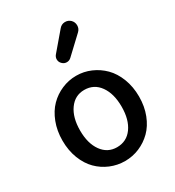

<svg xmlns="http://www.w3.org/2000/svg" viewBox="-207 -991 1027 1126"><g transform="rotate(-30 306.5 -428.5)"><path d="M47.9 -274.4Q47.9 -340.8 69.3 -396.5Q90.8 -452.1 126.5 -488.3Q162.1 -524.4 209 -544.4Q255.9 -564.5 307.1 -564.5Q358.4 -564.5 404.8 -544.4Q451.2 -524.4 487.3 -488.3Q523.4 -452.1 544.9 -396.5Q566.4 -340.8 566.4 -274.4Q566.4 -208 544.9 -152.8Q523.4 -97.7 487.3 -62Q451.2 -26.4 404.8 -6.8Q358.4 12.7 307.1 12.7Q255.9 12.7 209 -6.8Q162.1 -26.4 126.5 -62Q90.8 -97.7 69.3 -152.8Q47.9 -208 47.9 -274.4ZM306.6 -81.1Q372.1 -81.1 410.2 -133.8Q448.2 -186.5 448.2 -274.4Q448.2 -362.3 410.2 -415.5Q372.1 -468.8 306.6 -468.8Q243.2 -468.8 205.1 -415.5Q167 -362.3 167 -274.4Q167 -186.5 205.1 -133.8Q243.2 -81.1 306.6 -81.1ZM330.1 -671.9Q317.4 -660.2 300.8 -660.2Q283.2 -660.2 270.5 -672.9Q256.8 -685.5 256.8 -704.1Q256.8 -719.7 267.6 -732.4L369.1 -851.6Q383.8 -869.1 406.2 -870.1Q408.2 -870.1 409.2 -870.1Q429.7 -870.1 445.3 -855.5Q460.9 -839.8 460.9 -817.4Q460.9 -794.9 444.3 -779.3Z"/></g></svg>

Font: Gen Jyuu Gothic P Medium
Style: Regular
Weight: 500
Designer: [Source Han Sans]
Ryoko NISHIZUKA  (kana & ideographs); Paul D. Hunt (Latin, Greek & Cyrillic); Wenlong ZHANG  (bopomofo
Version: Version 1.002.20150607